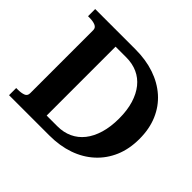

<svg xmlns="http://www.w3.org/2000/svg" viewBox="-163 -914 1119 1119"><g transform="rotate(45 396.0 -355.0)"><path d="M35 -651V-710H367Q453 -710 523.5 -686Q594 -662 645.5 -616.5Q697 -571 725 -505.5Q753 -440 753 -357Q753 -274 725 -208.5Q697 -143 645.5 -96Q594 -49 523.5 -24.5Q453 0 367 0H35V-59H47Q76 -59 95 -66Q114 -73 114 -95V-615Q114 -635 95 -643Q76 -651 47 -651ZM362 -639H274V-71H362Q413 -71 454 -90Q495 -109 524 -145.5Q553 -182 569 -235.5Q585 -289 585 -357Q585 -425 569 -477.5Q553 -530 524 -566Q495 -602 454 -620.5Q413 -639 362 -639Z"/></g></svg>

Font: Roboto Serif 28pt SemiBold
Style: Regular
Weight: 600
Designer: Greg Gazdowicz
Foundry: Commercial Type
Version: Version 1.008